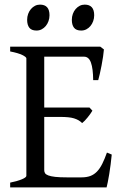

<svg xmlns="http://www.w3.org/2000/svg" viewBox="-20 -819 536 839"><path d="M468.3 -143.6Q466.3 -122.6 463.4 -100.1Q460.4 -77.6 457.3 -57.9Q454.1 -38.1 450.9 -22.7Q447.8 -7.3 445.8 0H24.4V-21Q57.6 -27.8 76.4 -35.9Q95.2 -43.9 95.2 -50.8V-564Q95.2 -569.8 77.4 -578.6Q59.6 -587.4 24.4 -594.2V-615.2H418L434.1 -603Q433.1 -590.3 430.4 -571.5Q427.7 -552.7 423.8 -533Q419.9 -513.2 416 -495.6Q412.1 -478 409.2 -468.8H387.2Q386.7 -519.5 377.4 -545.4Q368.2 -571.3 347.2 -571.3H173.3V-349.1H371.1L383.8 -335.4Q379.9 -328.6 374.3 -320.8Q368.7 -313 362.5 -305.4Q356.4 -297.9 350.3 -291.5Q344.2 -285.2 338.9 -281.2Q331.5 -288.6 323 -293.5Q314.5 -298.3 303.5 -301.8Q292.5 -305.2 277.6 -306.6Q262.7 -308.1 242.2 -308.1H173.3V-75.2Q173.3 -67.9 176.8 -62.3Q180.2 -56.6 190.9 -52.5Q201.7 -48.3 221.2 -46.1Q240.7 -43.9 272.9 -43.9H335.9Q358.4 -43.9 374.8 -50Q391.1 -56.2 403.8 -69.3Q416.5 -82.5 426.8 -103Q437 -123.5 447.3 -152.3ZM391.6 -752.4Q391.6 -738.8 387.2 -726.6Q382.8 -714.4 375.2 -705.3Q367.7 -696.3 357.4 -690.9Q347.2 -685.5 335 -685.5Q313 -685.5 303.5 -697.8Q293.9 -710 293.9 -732.4Q293.9 -746.1 298.3 -758.3Q302.7 -770.5 310.5 -779.5Q318.4 -788.6 328.4 -793.7Q338.4 -798.8 350.1 -798.8Q391.6 -798.8 391.6 -752.4ZM196.3 -752.4Q196.3 -738.8 191.9 -726.6Q187.5 -714.4 179.9 -705.3Q172.4 -696.3 162.1 -690.9Q151.9 -685.5 139.6 -685.5Q117.7 -685.5 108.2 -697.8Q98.6 -710 98.6 -732.4Q98.6 -746.1 103 -758.3Q107.4 -770.5 115.2 -779.5Q123 -788.6 133.1 -793.7Q143.1 -798.8 154.8 -798.8Q196.3 -798.8 196.3 -752.4Z"/></svg>

Font: Gentium Plus Cyr
Style: Regular
Weight: 400
Designer: J. Victor Gaultney, Annie Olsen, Iska Routamaa, Becca Hirsbrunner
Foundry: SIL International
Version: Version 5.000